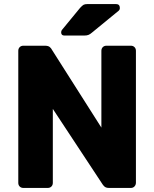

<svg xmlns="http://www.w3.org/2000/svg" viewBox="-20 -925 759 945"><path d="M297 -750Q281 -750 281 -766Q281 -774 286 -779L374 -886Q385 -898 391.5 -901.5Q398 -905 411 -905H551Q570 -905 570 -885Q570 -878 565 -873L432 -764Q424 -757 416 -753.5Q408 -750 394 -750ZM95 0Q84 0 77 -7Q70 -14 70 -25V-675Q70 -686 77 -693Q84 -700 95 -700H201Q218 -700 225.5 -693Q233 -686 235 -681L479 -297V-675Q479 -686 486 -693Q493 -700 504 -700H624Q635 -700 642 -693Q649 -686 649 -675V-26Q649 -15 642 -7.5Q635 0 624 0H517Q501 0 493.5 -7.5Q486 -15 484 -19L240 -389V-25Q240 -14 233 -7Q226 0 215 0Z"/></svg>

Font: Fz Rubik
Style: Bold
Weight: 700
Designer: Hubert and Fischer
Foundry: Hubert and Fischer
Version: Vit hóa bi FontZin.com